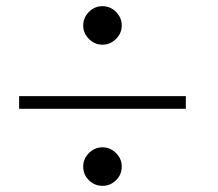

<svg xmlns="http://www.w3.org/2000/svg" viewBox="-20 -770 706 623"><path d="M268.6 -643.6Q250 -662.1 250 -687.5Q250 -712.9 268.6 -731.4Q287.1 -750 312.5 -750Q337.9 -750 356.4 -731.4Q375 -712.9 375 -687.5Q375 -662.1 356.4 -643.6Q337.9 -625 312.5 -625Q287.1 -625 268.6 -643.6ZM250 -229.5Q250 -254.9 268.6 -273.4Q287.1 -292 312.5 -292Q337.9 -292 356.4 -273.4Q375 -254.9 375 -229.5Q375 -203.1 356.4 -185.1Q337.9 -167 312.5 -167Q287.1 -167 268.6 -185.1Q250 -203.1 250 -229.5ZM583 -458V-417H42V-458Z"/></svg>

Font: okolaks
Style: Bold
Weight: 600
Width: 8
Version: Version 000.6.0